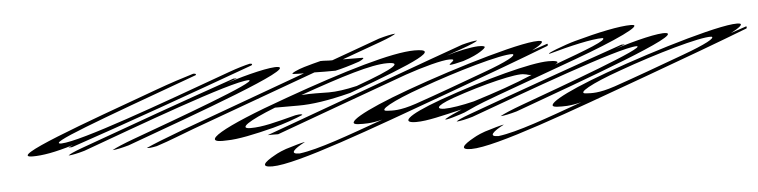

<svg xmlns="http://www.w3.org/2000/svg" viewBox="-49 -882 5411 1370"><g transform="rotate(-5 2656.0 -196.5)"><path d="M1081 -382C542 -186 -29 17 157 17C227 17 317 2 450 -39L415 -24H441C829 -155 1350 -342 1768 -494C1777 -502 1774 -507 1757 -507C1724 -500 1663 -482 1608 -462C1090 -274 514 -63 369 -57C260 -58 631 -192 1365 -459C1371 -466 1367 -471 1349 -471C1278 -450 1177 -417 1081 -382Z M511 -12C456 8 417 26 412 33C434 33 484 22 528 9C913 -131 1612 -391 1739 -391C1815 -382 1186 -154 887 -45C813 -18 752 8 728 22C750 22 799 11 845 -2C1373 -194 2069 -445 1957 -466C1904 -474 1733 -432 1586 -385L1657 -411H1631C1279 -289 876 -145 511 -12Z M2143 -450C2097 -437 2036 -409 2059 -407C2083 -405 2107 -405 2136 -405C1831 -294 1531 -184 1234 -76C1105 -28 1018 7 973 28C985 31 1007 29 1045 21C1150 -13 1221 -44 1314 -78C1605 -184 1909 -295 2211 -405C2256 -403 2311 -404 2362 -404C2401 -412 2471 -432 2535 -454C2566 -468 2578 -479 2557 -479C2510 -479 2467 -480 2421 -480C2516 -514 2604 -546 2700 -581C2758 -602 2801 -622 2810 -630C2788 -630 2736 -618 2691 -605C2570 -561 2463 -522 2346 -480C2311 -479 2296 -483 2261 -482C2228 -474 2188 -463 2143 -450Z M1999 -242C1519 -72 1339 37 1548 24C1623 24 1748 -2 1884 -37C1960 -57 2051 -89 2098 -110C2099 -117 2083 -118 2048 -112C1898 -73 1810 -49 1723 -49C1635 -49 1713 -102 1909 -179H2078C2173 -179 2288 -195 2453 -237C2959 -421 3118 -499 2935 -499C2776 -499 2431 -397 1999 -242ZM2104 -252C2410 -360 2618 -425 2733 -425C2837 -425 2800 -390 2503 -282C2421 -263 2355 -254 2302 -254C2239 -254 2180 -258 2104 -252Z M1840 12C1869 11 1889 12 1915 12C2231 -103 2549 -220 2860 -332C2987 -376 3126 -413 3179 -413C3241 -413 3176 -387 3177 -374C3195 -374 3230 -381 3276 -393C3342 -414 3381 -435 3400 -447C3454 -481 3448 -489 3390 -489C3338 -487 3242 -468 3162 -442C3195 -454 3232 -467 3270 -480C3334 -502 3379 -522 3388 -530C3373 -533 3319 -521 3278 -510C3196 -480 3115 -452 3041 -425Z M2865 -222C2524 -98 2394 -15 2489 -10C2535 -8 2579 -6 2664 -27C2408 65 2191 145 2056 162C1978 162 2021 125 2100 84C2097 83 2061 91 2007 108C1941 125 1899 147 1880 158C1796 204 1769 237 1854 237C2029 237 2578 33 3144 -173C3416 -272 3681 -370 3885 -449C3888 -456 3888 -461 3884 -464L3772 -426C3824 -453 3863 -479 3841 -487C3755 -510 3236 -357 2865 -222ZM2965 -230C3221 -323 3550 -418 3630 -412C3659 -403 3582 -361 3417 -301C3221 -229 3086 -179 2912 -119C2793 -79 2743 -85 2704 -87C2637 -90 2746 -153 2965 -230Z M3094 -133C2830 -37 2801 11 2904 11C2986 11 3094 -18 3234 -50C3183 -27 3148 -13 3115 7C3091 27 3232 -18 3254 -27C3329 -60 3318 -61 3506 -130L4072 -336C4363 -442 4590 -545 4491 -545C4406 -545 4254 -513 4083 -466C4012 -447 3854 -387 3897 -392C4047 -434 4203 -470 4281 -470C4316 -456 4162 -397 3926 -311C3974 -334 3921 -339 3880 -339C3759 -339 3430 -253 3094 -133ZM3182 -137C3404 -215 3652 -275 3702 -261C3724 -259 3728 -252 3753 -252C3626 -198 3487 -150 3326 -100C3240 -79 3159 -66 3113 -66C3066 -66 3036 -84 3182 -137Z M3290 -12C3235 8 3196 26 3191 33C3213 33 3263 22 3307 9C3692 -131 4391 -391 4518 -391C4594 -382 3965 -154 3666 -45C3592 -18 3531 8 3507 22C3529 22 3578 11 3624 -2C4152 -194 4848 -445 4736 -466C4683 -474 4512 -432 4365 -385L4436 -411H4410C4058 -289 3655 -145 3290 -12Z M4290 -222C3949 -98 3819 -15 3914 -10C3960 -8 4004 -6 4089 -27C3833 65 3616 145 3481 162C3403 162 3446 125 3525 84C3522 83 3486 91 3432 108C3366 125 3324 147 3305 158C3221 204 3194 237 3279 237C3454 237 4003 33 4569 -173C4841 -272 5106 -370 5310 -449C5313 -456 5313 -461 5309 -464L5197 -426C5249 -453 5288 -479 5266 -487C5180 -510 4661 -357 4290 -222ZM4390 -230C4646 -323 4975 -418 5055 -412C5084 -403 5007 -361 4842 -301C4646 -229 4511 -179 4337 -119C4218 -79 4168 -85 4129 -87C4062 -90 4171 -153 4390 -230Z"/></g></svg>

Font: Snowfall
Style: UltraObl
Weight: 400
Designer: Jasper
Foundry: Cannot Into Space Fonts
Version: Version 0.9